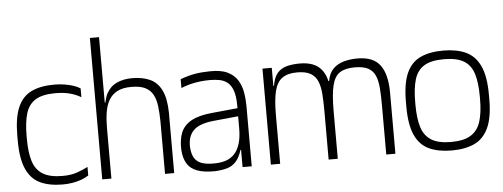

<svg xmlns="http://www.w3.org/2000/svg" viewBox="-57 -1088 3293 1258"><g transform="rotate(-5 1590.0 -459.5)"><path d="M479.8 -548Q453.2 -564.8 411.8 -577.1Q370.3 -589.3 312 -589.3Q227 -589.3 181.2 -561.2Q135.3 -533 117.7 -474.8Q100 -416.5 100 -325.7V-308.7Q100 -218.8 118.1 -160.5Q136.2 -102.2 182.4 -73.6Q228.7 -45 312 -45Q369.5 -45 411.3 -60.2Q453.2 -75.3 479.8 -89.7V-33.2Q459.3 -19.7 432.2 -9.8Q405 0 374.2 5.4Q343.5 10.8 309 10.8Q221.3 10.8 161.2 -17.2Q101.2 -45.3 70.3 -113.8Q39.5 -182.3 39.5 -302.3V-332Q39.5 -452 69.5 -520.5Q99.5 -589 159.6 -617.5Q219.7 -646 309 -646Q343.5 -646 375.1 -641Q406.7 -636 433.4 -627.5Q460.2 -619 479.8 -606.2Z M569 -930H629.2V-442V0H569ZM982 -359.5 1042.2 -403.2V0H982ZM629.2 -442Q629.2 -515 653.2 -559.3Q677.2 -603.7 720.6 -623.6Q764 -643.5 821 -643.5Q890 -643.5 938.8 -621.2Q987.5 -598.8 1014 -545.4Q1040.5 -492 1042.2 -398.2L982 -344.8Q981.2 -398.8 975.9 -443.2Q970.7 -487.7 954.2 -519.9Q937.7 -552.2 903.7 -569.6Q869.7 -587 811.3 -587Q754 -587 718.1 -567.8Q682.2 -548.5 662.8 -514.5Q643.5 -480.5 636.3 -434.2Q629.2 -388 629.2 -334ZM596.3 -500H642.2L631.2 -436L596.3 -461Z M1492 0V-307Q1492 -313 1492 -328.1Q1492 -343.2 1492.1 -360.3Q1492.2 -377.5 1492.2 -390.6Q1492.2 -403.7 1492.2 -404.7Q1492.2 -466.3 1479.2 -503.1Q1466.2 -539.8 1443.2 -557.8Q1420.2 -575.8 1391 -581.3Q1361.8 -586.8 1329.5 -586.8Q1278.7 -586.8 1231.1 -578.2Q1183.5 -569.5 1138 -551V-609Q1189.2 -628 1233.1 -635.6Q1277 -643.2 1332 -644Q1404.2 -645.7 1448 -624.8Q1491.8 -603.8 1514.2 -567.7Q1536.7 -531.5 1544.4 -486.3Q1552.2 -441.2 1552.2 -394.3V0ZM1308.5 11Q1237.7 11.8 1193.1 -4.7Q1148.5 -21.3 1126.8 -57Q1105.2 -92.7 1102 -146Q1098.8 -214 1118.1 -261Q1137.3 -308 1187 -335.4Q1236.7 -362.8 1324 -371L1512 -389.3V-336.3L1330.3 -318.3Q1233 -308.8 1194.9 -268.6Q1156.8 -228.3 1160.5 -158.7Q1163.5 -111 1181.8 -84.5Q1200 -58 1234.6 -48.2Q1269.2 -38.5 1319.2 -40.3Q1357.5 -41.3 1389 -52.4Q1420.5 -63.5 1443.4 -88.2Q1466.3 -112.8 1479.2 -154.3Q1492 -195.8 1492 -256.8L1510 -113H1488Q1473 -64 1448.4 -37.4Q1423.8 -10.8 1389.2 -0.8Q1354.5 9.3 1308.5 11Z M1678 0V-631.3H1739.2V-512.5H1743.3Q1752.2 -566.7 1775.7 -594.8Q1799.2 -622.8 1836.8 -633.2Q1874.3 -643.5 1923.3 -643.5Q2000.3 -643.5 2043.4 -610.6Q2086.5 -577.7 2101.2 -512.5H2106Q2114.3 -562.5 2142.2 -591Q2170 -619.5 2212.1 -631.5Q2254.2 -643.5 2303.2 -643.5Q2407.2 -643.5 2452.2 -583.1Q2497.2 -522.7 2497.2 -400.7V0H2437V-322.3Q2437 -387.2 2433.2 -436.6Q2429.5 -486 2414.9 -519.5Q2400.3 -553 2368.8 -570Q2337.2 -587 2280.5 -587Q2217.8 -587 2182.2 -563.8Q2146.7 -540.5 2132.4 -480.8Q2118.2 -421 2118.2 -312.3V0H2058V-322.3Q2058 -383.8 2054.2 -432.8Q2050.5 -481.8 2035.9 -516.2Q2021.3 -550.5 1989.8 -568.8Q1958.2 -587 1901.5 -587Q1838.8 -587 1803.2 -561.2Q1767.7 -535.5 1753.4 -477.4Q1739.2 -419.3 1739.2 -322.3V0Z M2867.8 11Q2779.3 11 2718.6 -17Q2657.8 -45 2626.6 -113.5Q2595.3 -182 2595.3 -302V-332Q2595.3 -452 2625.8 -520.5Q2656.2 -589 2716.9 -617.5Q2777.7 -646 2867.8 -646Q2955.5 -646 3016.2 -618Q3077 -590 3109.1 -521.5Q3141.2 -453 3141.2 -332V-302Q3141.2 -182 3109.1 -113.5Q3077 -45 3016.2 -17Q2955.5 11 2867.8 11ZM2867.9 -44.8Q2951 -44.8 2997.3 -73.4Q3043.7 -102 3062.2 -160.3Q3080.8 -218.6 3080.8 -308.5V-325.7Q3080.8 -416.5 3062.7 -474.7Q3044.6 -533 2998.3 -561.2Q2952 -589.3 2867.9 -589.3Q2782.8 -589.3 2737 -561.2Q2691.2 -533 2673.5 -474.7Q2655.8 -416.4 2655.8 -325.7V-308.5Q2655.8 -218.7 2673.9 -160.3Q2692 -102 2738.4 -73.4Q2784.7 -44.8 2867.9 -44.8Z"/></g></svg>

Font: Matangi Light
Style: Regular
Weight: 300
Designer: Prashant Pant
Foundry: The Graphic Ant
Version: Version 3.002